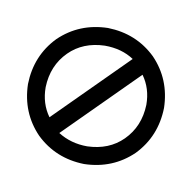

<svg xmlns="http://www.w3.org/2000/svg" viewBox="-39 -439 278 278"><g transform="rotate(10 100.0 -300.0)"><path d="M100 -400Q58 -399 29 -371Q1 -342 0 -300Q1 -258 29 -229Q58 -201 100 -200Q142 -201 171 -229Q199 -258 200 -300Q199 -342 171 -371Q142 -399 100 -400ZM100 -374Q125 -374 143 -362L39 -258Q26 -276 26 -300Q27 -332 48 -353Q68 -373 100 -374ZM100 -226Q76 -226 57 -238L161 -342Q174 -324 174 -300Q173 -268 152 -247Q132 -227 100 -226Z"/></g></svg>

Font: Bravura Text
Style: Regular
Weight: 400
Designer: Daniel Spreadbury et al.
Foundry: Steinberg Media Technologies GmbH
Version: Version 1.393